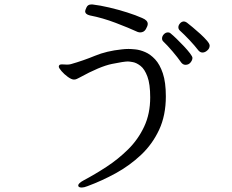

<svg xmlns="http://www.w3.org/2000/svg" viewBox="-20 -773 1040 859"><path d="M394 -753Q428 -749 468.5 -739.5Q509 -730 548.5 -717.5Q588 -705 617 -692Q641 -682 641 -666Q641 -657 632.5 -642.5Q624 -628 607 -628Q605 -628 602 -628.5Q599 -629 596 -630Q557 -648 498 -670.5Q439 -693 382 -704Q361 -709 361 -723Q361 -727 367 -740Q373 -753 388 -753ZM907 -547Q897 -538 886 -538Q876 -538 868 -547Q851 -569 828 -593.5Q805 -618 784 -637Q778 -643 778 -651Q778 -660 785.5 -668.5Q793 -677 803 -677Q808 -677 816 -672Q825 -665 842 -651Q859 -637 876.5 -621Q894 -605 906 -591Q918 -577 918 -569Q918 -556 907 -547ZM841 -514Q841 -504 832.5 -493.5Q824 -483 810 -483Q799 -483 791 -493Q775 -516 751.5 -543.5Q728 -571 710 -588Q705 -593 705 -601Q705 -611 713 -619.5Q721 -628 731 -628Q739 -628 744 -623Q754 -615 770 -599.5Q786 -584 802.5 -566.5Q819 -549 830 -534.5Q841 -520 841 -514ZM371 60Q356 66 346 66Q330 66 330 57Q330 47 354 34Q405 7 457 -27Q509 -61 553.5 -105Q598 -149 625 -206.5Q652 -264 652 -337Q652 -397 639.5 -430.5Q627 -464 609 -478Q591 -492 575 -495Q559 -498 552 -498Q535 -498 481 -487Q427 -476 336 -426Q330 -423 324 -420Q318 -417 311 -417Q300 -417 283.5 -429Q267 -441 255 -455Q243 -469 243 -475Q243 -480 247 -483Q251 -485 257 -485Q262 -485 268 -484.5Q274 -484 280 -484Q285 -484 289 -484.5Q293 -485 297 -486Q353 -502 405 -523.5Q457 -545 524 -552Q532 -553 539.5 -553.5Q547 -554 555 -554Q566 -554 586 -552Q606 -550 629.5 -540Q653 -530 674 -507.5Q695 -485 708.5 -445Q722 -405 722 -342Q722 -257 692 -192.5Q662 -128 611 -80Q560 -32 498 2Q436 36 371 60Z"/></svg>

Font: QiushuiShotai Bright
Style: Regular
Weight: 400
Designer: Christian Thalmann (Catharsis Fonts)
Version: Version 1.250;